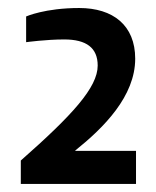

<svg xmlns="http://www.w3.org/2000/svg" viewBox="-20 -785 387 477"><path d="M31.7 -328.1H317.9V-410.2H167V-411.1C237.8 -467.8 315.9 -545.9 315.9 -639.2C315.9 -722.2 260.7 -765.1 176.8 -765.1C91.8 -765.1 44.9 -744.1 44.9 -744.1V-680.2C44.9 -680.2 94.7 -687 139.6 -687C194.8 -687 222.7 -666 222.7 -622.1C222.7 -567.9 159.7 -499 31.7 -386.2Z"/></svg>

Font: Doppio One
Style: Regular
Weight: 400
Designer: Szymon Celej
Foundry: Sorkin Type Co
Version: Version 1.002